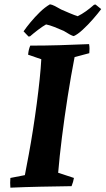

<svg xmlns="http://www.w3.org/2000/svg" viewBox="-20 -861 488 888"><path d="M28 7Q27 -4 27 -15.5Q27 -27 28 -38L95 -51Q103 -92 113 -146Q123 -200 132.5 -260.5Q142 -321 150 -381.5Q158 -442 163.5 -495Q169 -548 171 -587L110 -608Q111 -620 113.5 -630.5Q116 -641 120 -650Q188 -650 256 -652Q324 -654 392 -657Q394 -646 394 -635.5Q394 -625 393 -615L325 -597Q308 -510 293 -414Q278 -318 266.5 -226.5Q255 -135 249 -62L322 -38Q319 -20 311 0Q237 1 166.5 2.5Q96 4 28 7ZM112 -692 89 -716Q102 -735 121.5 -758.5Q141 -782 164 -804.5Q187 -827 211 -841Q220 -840 234 -833Q248 -826 263 -817Q281 -809 302.5 -800Q324 -791 339 -786Q358 -795 377.5 -809Q397 -823 415 -839L422 -840L448 -819Q434 -800 410.5 -773Q387 -746 362.5 -723.5Q338 -701 321 -694Q315 -695 302 -702Q289 -709 275 -718Q255 -727 232 -736Q209 -745 193 -748Q177 -739 156 -723Q135 -707 119 -693Z"/></svg>

Font: Labrada
Style: Bold Italic
Weight: 700
Italic angle: -7°
Designer: Mercedes Jáuregui
Foundry: Omnibus-Type Team
Version: Version 1.000; ttfautohint (v1.8.4.7-5d5b)